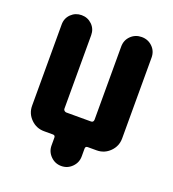

<svg xmlns="http://www.w3.org/2000/svg" viewBox="-119 -612 738 818"><g transform="rotate(20 250.0 -203.0)"><path d="M454.1 -451.2V-85Q454.1 -49.8 429.2 -24.9Q404.3 0 369.1 0H329.1Q318.4 0 318.4 10.7V45.9Q318.4 74.2 298.3 94.2Q278.3 114.3 250 114.3Q221.7 114.3 201.7 94.2Q181.6 74.2 181.6 45.9V10.7Q181.6 0 170.9 0H130.9Q95.7 0 70.8 -24.9Q45.9 -49.8 45.9 -85V-453.1Q45.9 -481.4 65.4 -500.5Q85 -519.5 112.8 -519.5Q140.6 -519.5 160.2 -500.5Q179.7 -481.4 179.7 -453.1V-119.1Q179.7 -114.3 184.1 -110.8Q188.5 -107.4 192.4 -107.4H304.7Q315.4 -107.4 316.4 -119.1V-451.2Q316.4 -480.5 336.4 -500Q356.4 -519.5 385.3 -519.5Q414.1 -519.5 434.1 -500Q454.1 -480.5 454.1 -451.2Z"/></g></svg>

Font: Rounded-X Mgen+ 1m bold
Style: Bold
Weight: 700
Designer: [Source Han Sans]
Ryoko NISHIZUKA  (kana & ideographs); Paul D. Hunt (Latin, Greek & Cyrillic); Wenlong ZHANG  (bopomofo
Version: Version 1.059.20150602